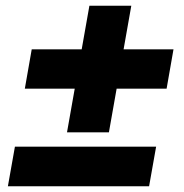

<svg xmlns="http://www.w3.org/2000/svg" viewBox="-20 -649 640 669"><path d="M7.5 0 32 -138H524L499.5 0ZM66.5 -340 90.5 -477H584.5L560.5 -340ZM213.5 -188 291.5 -629H437.5L359.5 -188Z"/></svg>

Font: Google Sans Code
Style: Italic
Weight: 400
Italic angle: -10°
Monospace: yes
Designer: Google Sans Code Authors
Foundry: Google LLC
Version: Version 6.000